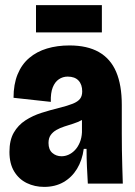

<svg xmlns="http://www.w3.org/2000/svg" viewBox="-20 -719 528 752"><path d="M153 13Q116 13 85 -2Q54 -17 35.5 -47.5Q17 -78 17 -124Q17 -170 34 -199.5Q51 -229 79.5 -247.5Q108 -266 142.5 -277Q177 -288 210 -296Q246 -305 265.5 -313Q285 -321 293.5 -332Q302 -343 302 -361Q302 -388 287.5 -403.5Q273 -419 245 -419Q226 -419 210.5 -408.5Q195 -398 186.5 -376.5Q178 -355 179 -320L33 -336Q33 -389 49 -428Q65 -467 94.5 -492Q124 -517 164 -529Q204 -541 252 -541Q322 -541 367.5 -515Q413 -489 435 -437.5Q457 -386 457 -308V-196Q457 -164 457.5 -131Q458 -98 459 -65Q460 -32 461 0H324Q322 -33 320.5 -66.5Q319 -100 319 -136H308Q302 -91 281.5 -57.5Q261 -24 228.5 -5.5Q196 13 153 13ZM221 -107Q235 -107 248.5 -113Q262 -119 273.5 -131Q285 -143 292.5 -161Q300 -179 301 -201V-264L326 -269Q316 -257 300 -248.5Q284 -240 266.5 -234.5Q249 -229 232 -223.5Q215 -218 201 -210Q187 -202 178.5 -190Q170 -178 170 -159Q170 -133 185 -120Q200 -107 221 -107ZM121 -592V-699H379V-592Z"/></svg>

Font: Bricolage Grotesque 72pt SemiCondensed ExtraBold
Style: Regular
Weight: 800
Width: 4
Designer: Mathieu Triay
Foundry: Atelier Triay
Version: Version 1.001;gftools[0.9.33.dev8+g029e19f]